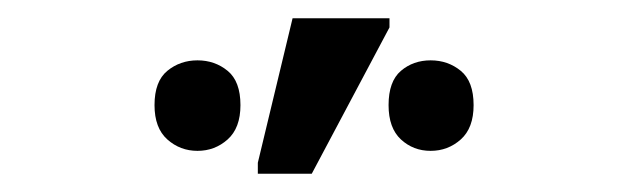

<svg xmlns="http://www.w3.org/2000/svg" viewBox="-20 -796 688 210"><path d="M262 -606V-618L300 -776H406V-766L321 -606ZM196 -631Q177 -631 163 -643.5Q149 -656 149 -681Q149 -707 163 -718.5Q177 -730 196 -730Q215 -730 229 -718.5Q243 -707 243 -681Q243 -656 229 -643.5Q215 -631 196 -631ZM451 -631Q432 -631 418.5 -643.5Q405 -656 405 -681Q405 -707 418.5 -718.5Q432 -730 451 -730Q470 -730 484 -718.5Q498 -707 498 -681Q498 -656 484 -643.5Q470 -631 451 -631Z"/></svg>

Font: RS Noto Sans
Style: Regular
Weight: 400
Designer: Monotype Design Team
Foundry: Monotype Imaging Inc.
Version: Version 3.10